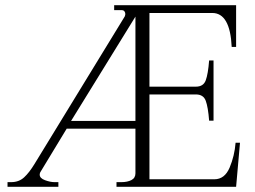

<svg xmlns="http://www.w3.org/2000/svg" viewBox="-20 -720 984 740"><path d="M9 -18H23Q53 -18 73 -36.5Q93 -55 113 -88L461 -657Q463 -663 463 -666Q463 -672 459.5 -676.5Q456 -681 448 -681H420V-700H890V-539H873Q867 -670 798 -670H556V-386H735Q764 -386 773 -410.5Q782 -435 786 -487H803V-255H786Q782 -307 773 -331.5Q764 -356 735 -356H556V-29H806Q846 -29 865 -74Q884 -119 888 -170H905L890 0H429V-18H448Q471 -18 486.5 -26Q502 -34 502 -52V-224H237L137 -59Q133 -54 133 -47Q133 -33 153.5 -25.5Q174 -18 190 -18H205V0H9ZM502 -254V-656L254 -254Z"/></svg>

Font: Taviraj ExtraLight
Style: Regular
Weight: 275
Designer: Katatrad Team
Foundry: CadsonDemak
Version: Version 1.001